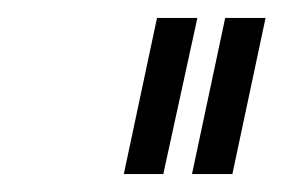

<svg xmlns="http://www.w3.org/2000/svg" viewBox="-20 -734 316 214"><path d="M118 -540 155 -714H200L162 -540ZM194 -540 231 -714H276L239 -540Z"/></svg>

Font: Raleway Light
Style: Italic
Weight: 300
Italic angle: -12°
Designer: Matt McInerney, Pablo Impallari, Rodrigo Fuenzalida
Foundry: Matt McInerney, Pablo Impallari, Rodrigo Fuenzalida
Version: Version 4.026